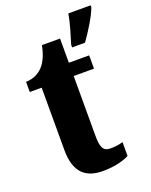

<svg xmlns="http://www.w3.org/2000/svg" viewBox="-144 -837 725 924"><g transform="rotate(-20 218.5 -375.0)"><path d="M284 -613V-600H350C381 -643 422 -708 437 -750V-760H323C316 -717 296 -652 284 -613ZM221 10C290 10 336 -7 356 -18V-89C338 -83 315 -80 292 -80C253 -80 244 -105 244 -163V-468H348V-536H244V-660H151C143 -616 128 -585 113 -566C97 -545 66 -521 19 -520V-468H80V-149C80 -31 135 10 221 10Z"/></g></svg>

Font: Noto Serif Hebrew ExtraCondensed Black
Style: Regular
Weight: 900
Width: 2
Designer: Monotype Design Team
Foundry: Monotype Imaging Inc.
Version: Version 2.004